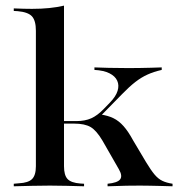

<svg xmlns="http://www.w3.org/2000/svg" viewBox="-20 -652 624 672"><path d="M154.8 -2.4Q121 -2.4 92.3 -1.6Q63.7 -0.8 28.2 0V-8.9L46 -10.5Q79 -12.1 92.3 -25.4Q105.6 -38.7 105.6 -70.2V-207.3H204V-70.2Q204 -38.7 216.5 -25.4Q229 -12.1 261.3 -9.7L274.2 -8.9V0Q240.3 -0.8 212.9 -1.6Q185.5 -2.4 154.8 -2.4ZM105.6 -207.3V-544.4Q105.6 -579.8 91.9 -594.8Q78.2 -609.7 41.9 -612.9L28.2 -613.7V-622.6Q50 -621.8 62.9 -621.4Q75.8 -621 91.9 -621Q124.2 -621 152 -623.8Q179.8 -626.6 204 -632.3V-622.6V-207.3ZM356.5 0V-8.9Q391.1 -12.1 400.4 -24.2Q409.7 -36.3 396 -59.7L338.7 -159.7Q317.7 -195.2 297.2 -207.3Q276.6 -219.4 238.7 -219.4H195.2V-228.2H247.6Q277.4 -228.2 299.2 -237.9Q321 -247.6 343.5 -271L365.3 -293.5Q385.5 -314.5 391.5 -333.9Q397.6 -353.2 390.3 -369.4Q383.1 -385.5 362.9 -395.6Q342.7 -405.6 310.5 -407.3V-416.1Q329.8 -415.3 360.9 -414.5Q391.9 -413.7 430.6 -413.7Q451.6 -413.7 471 -414.1Q490.3 -414.5 508.9 -414.9Q527.4 -415.3 546 -416.1V-407.3Q517.7 -400.8 496.4 -391.1Q475 -381.5 454 -365.3Q433.1 -349.2 407.3 -322.6L321.8 -235.5L330.6 -251.6Q358.1 -247.6 377 -238.3Q396 -229 412.5 -210.5Q429 -191.9 446 -160.5L491.1 -84.7Q508.1 -56.5 521 -41.1Q533.9 -25.8 548.4 -19Q562.9 -12.1 583.9 -8.9V0Q560.5 -0.8 541.1 -1.2Q521.8 -1.6 504.8 -2Q487.9 -2.4 470.2 -2.4Q448.4 -2.4 423 -2Q397.6 -1.6 356.5 0Z"/></svg>

Font: Playfair 144pt SemiExpanded SemiBold
Style: Regular
Weight: 600
Width: 6
Designer: Claus Eggers Sørensen
Foundry: Claus Eggers Sørensen
Version: Version 2.203